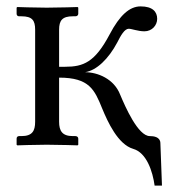

<svg xmlns="http://www.w3.org/2000/svg" viewBox="-20 -453 538 601"><path d="M90 -72C90 -43 81 -27 47 -27H40C35 -27 32 -24 32 -19V0L34 2C34 2 90 0 126 0C165 0 223 2 223 2L225 0V-19C225 -24 221 -27 216 -27H208C175 -27 165 -43 165 -72V-210C260 -210 276 -172 300 -113C317 -72 349 -1 397 13C439 25 458 84 464 128H487L482 -6C481 -25 460 -27 449 -27C412 -27 372 -119 356 -157C337 -206 286 -227 246 -227C282 -232 320 -269 347 -320C358 -342 370 -363 383 -363C392 -363 412 -355 432 -355C456 -355 472 -374 472 -394C472 -416 458 -433 420 -433C386 -433 355 -406 323 -345C277 -258 241 -244 184 -244H165V-360C165 -389 175 -402 208 -402H216C221 -402 225 -405 225 -410V-429L223 -431C223 -431 165 -429 126 -429C90 -429 34 -431 34 -431L32 -429V-410C32 -405 35 -402 40 -402H47C81 -402 90 -389 90 -360Z"/></svg>

Font: Libertinus Serif Display
Style: Regular
Weight: 400
Designer: Philipp H. Poll
Foundry: Khaled Hosny
Version: Version 6.1